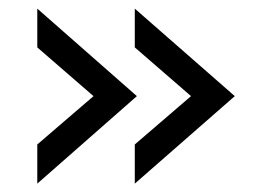

<svg xmlns="http://www.w3.org/2000/svg" viewBox="-20 -489 592 450"><path d="M295.9 -150.4 427.7 -263.7 295.9 -377.9V-468.8L530.3 -263.7L295.9 -58.6ZM67.4 -150.4 199.2 -263.7 67.4 -377.9V-468.8L300.8 -263.7L67.4 -58.6Z"/></svg>

Font: Dinish Expanded
Style: Regular
Weight: 400
Width: 7
Designer: Charles Nix
Foundry: Playbeing
Version: Version 2.005; ttfautohint (v1.8.3)